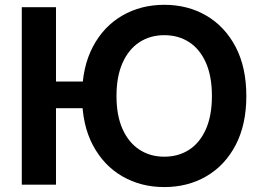

<svg xmlns="http://www.w3.org/2000/svg" viewBox="-20 -757 1078 787"><path d="M363.8 -422.9V-313.5H144.5V-422.9ZM209.5 -727.5V0H69.3V-727.5ZM653.3 9.8Q557.6 9.8 481.2 -34.4Q404.8 -78.6 360.6 -162.1Q316.4 -245.6 316.4 -363.3Q316.4 -481.4 360.6 -565.2Q404.8 -648.9 481.2 -693.1Q557.6 -737.3 653.3 -737.3Q749.5 -737.3 825.4 -693.1Q901.4 -648.9 945.6 -565.2Q989.7 -481.4 989.7 -363.3Q989.7 -245.6 945.6 -161.9Q901.4 -78.1 825.4 -34.2Q749.5 9.8 653.3 9.8ZM653.3 -114.7Q711.4 -114.7 755.4 -143.3Q799.3 -171.9 824 -227.5Q848.6 -283.2 848.6 -363.3Q848.6 -444.3 824 -500Q799.3 -555.7 755.4 -584.2Q711.4 -612.8 653.3 -612.8Q595.7 -612.8 551.5 -584Q507.3 -555.2 482.4 -499.5Q457.5 -443.8 457.5 -363.3Q457.5 -283.2 482.4 -227.8Q507.3 -172.4 551.5 -143.6Q595.7 -114.7 653.3 -114.7Z"/></svg>

Font: Inter
Style: 650
Weight: 650
Designer: Rasmus Andersson
Foundry: rsms
Version: Version 4.001;git-66647c0bb